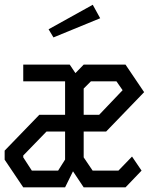

<svg xmlns="http://www.w3.org/2000/svg" viewBox="-20 -806 640 826"><path d="M80 -528V-456H260V-312H149L0 -158V-119L80 0H260L294 -69L340 0H520L589 -72L548 -132.5L489.5 -72H378.5L340 -129V-240H436.5L600 -409.5L520 -528H340L304.5 -491.5L280 -528ZM340 -425 371 -456H481L507.5 -418L406.5 -312H340ZM80 -129V-137L180 -240H260V-119.5L230 -72H117ZM379 -785.5 189 -680 210 -645 411 -727.5Z"/></svg>

Font: Kode
Style: Regular
Weight: 400
Monospace: yes
Designer: Isa Ozler
Foundry: Kadena LLC
Version: Version 1.000;gftools[0.9.28]